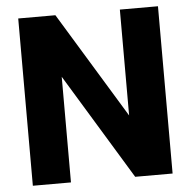

<svg xmlns="http://www.w3.org/2000/svg" viewBox="-51 -762 809 813"><g transform="rotate(-5 353.0 -355.5)"><path d="M56 0H218V-449L491 0H650V-711H488V-261L214 -711H56Z"/></g></svg>

Font: Aerodynamic
Style: Bd
Weight: 500
Designer: Google
Version: Version 2.000980; 2014